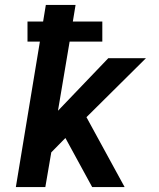

<svg xmlns="http://www.w3.org/2000/svg" viewBox="-20 -755 640 775"><path d="M44 0 141 -587H91V-668H154L165 -735H285L274 -668H393V-587H261L214 -308L417 -520H569L329 -282L483 0H352L244 -198L187 -140L163 0Z"/></svg>

Font: Iosevka SS04 Extended
Style: Bold Italic
Weight: 700
Width: 7
Italic angle: -9°
Monospace: yes
Designer: Belleve Invis
Foundry: Belleve Invis
Version: Version 19.0.0; ttfautohint (v1.8.4)